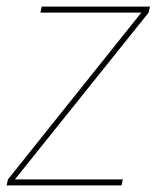

<svg xmlns="http://www.w3.org/2000/svg" viewBox="-38 -560 473 580"><path d="M415 -540 411 -522 7 -18H333L329 0H-18L-14 -18L389 -522H84L88 -540Z"/></svg>

Font: Poppins Variable
Style: Italic
Weight: 100
Italic angle: -10°
Designer: Jonny Pinhorn
Foundry: Indian Type Foundry
Version: Version 6.000